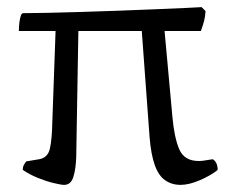

<svg xmlns="http://www.w3.org/2000/svg" viewBox="-20 -519 641 539"><path d="M160 0Q152 0 131 -5Q110 -10 86.5 -19.5Q63 -29 44 -42Q44 -51 47.5 -57Q51 -63 54 -66L90 -72Q114 -76 120 -101.5Q126 -127 127 -180L136 -432H33Q33 -445 34.5 -456.5Q36 -468 38.5 -475Q41 -482 45 -482Q72 -482 115 -483Q158 -484 209.5 -485.5Q261 -487 314 -489Q367 -491 415 -493Q463 -495 497.5 -496.5Q532 -498 546 -499L557 -488Q556 -472 553 -460.5Q550 -449 544 -432H442L464 -191Q469 -134 483 -100.5Q497 -67 538 -67Q548 -67 558 -69Q568 -71 577 -72Q583 -69 587 -61.5Q591 -54 591 -42Q573 -27 542 -13.5Q511 0 487 0Q462 0 443.5 -13Q425 -26 414.5 -55.5Q404 -85 400 -133L378 -432H200L194 -79Q193 -45 186 -22.5Q179 0 160 0Z"/></svg>

Font: Texturina 12pt ExtraLight
Style: Regular
Weight: 250
Designer: Guillermo Torres Carreño
Foundry: Omnibus-Type
Version: Version 1.002